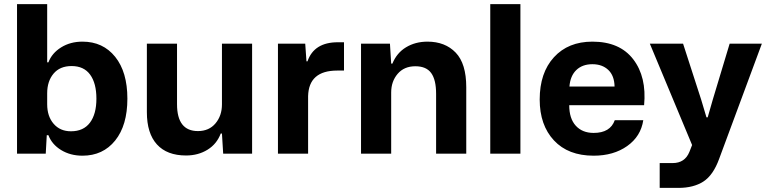

<svg xmlns="http://www.w3.org/2000/svg" viewBox="-20 -749 3747 936"><path d="M382 10Q323 10 278 -17.5Q233 -45 216 -90H208L203 0H63V-729H210V-445H216Q233 -490 278 -518Q323 -546 382 -546Q482 -546 541.5 -472Q601 -398 601 -268Q601 -138 541.5 -64Q482 10 382 10ZM326 -109Q387 -109 418.5 -151Q450 -193 450 -268Q450 -343 419.5 -385Q389 -427 329 -427Q272 -427 241 -390Q210 -353 210 -294V-241Q210 -182 241.5 -145.5Q273 -109 326 -109Z M887 9Q794 9 745 -45Q696 -99 696 -202V-536H843V-241Q843 -110 945 -110Q999 -110 1030.5 -147.5Q1062 -185 1062 -240V-536H1209V0H1068L1062 -98H1056Q1037 -47 991.5 -19Q946 9 887 9Z M1335 0V-536H1468L1474 -450H1479Q1511 -543 1627 -543H1657V-405H1624Q1485 -405 1482 -280V0Z M1740 0V-536H1881L1887 -439H1893Q1914 -491 1959.5 -518.5Q2005 -546 2064 -546Q2150 -546 2201.5 -492.5Q2253 -439 2253 -324V0H2106V-292Q2106 -360 2082 -393Q2058 -426 2005 -426Q1950 -426 1918.5 -389Q1887 -352 1887 -298V0Z M2370 0V-729H2517V0Z M2874 10Q2750 10 2680.5 -64.5Q2611 -139 2611 -264Q2611 -394 2680.5 -470Q2750 -546 2868 -546Q3001 -546 3067 -460Q3133 -374 3120 -236H2755Q2755 -171 2787 -136Q2819 -101 2874 -101Q2955 -101 2977 -163H3116Q3104 -84 3037.5 -37Q2971 10 2874 10ZM2756 -327H2976Q2975 -380 2945.5 -408Q2916 -436 2868 -436Q2819 -436 2789.5 -407.5Q2760 -379 2756 -327Z M3196 167V46H3259Q3319 46 3341 -9L3354 -42L3148 -536H3310L3398 -264L3424 -177H3430L3455 -264L3537 -536H3694L3486 25Q3457 105 3409 136Q3361 167 3287 167Z"/></svg>

Font: Mona Sans
Style: Bold
Weight: 700
Designer: Deni Anggara
Foundry: GitHub
Version: Version 2.000;Glyphs 3.2.3 (3260)